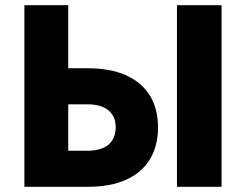

<svg xmlns="http://www.w3.org/2000/svg" viewBox="-20 -720 948 740"><path d="M662 -700V0H834V-700ZM74 -700V0H243V-700ZM180 -318H317Q351 -318 375.5 -308Q400 -298 413 -278Q426 -258 426 -229Q426 -200 413 -179.5Q400 -159 375.5 -149Q351 -139 317 -139H180V0H317Q406 0 466.5 -27.5Q527 -55 558 -106.5Q589 -158 589 -229Q589 -300 558 -351Q527 -402 466.5 -429.5Q406 -457 317 -457H180Z"/></svg>

Font: Glinicke Jost Bold
Style: Bold
Weight: 700
Version: Version 3.710